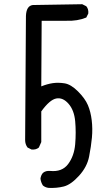

<svg xmlns="http://www.w3.org/2000/svg" viewBox="-20 -788 540 929"><path d="M214.8 121.1Q199.2 119.1 187.5 109.4Q177.7 93.8 175.8 76.2Q177.7 60.5 187.5 48.8Q201.2 37.1 222.7 39.1Q280.3 44.9 309.6 5.9Q338.9 -33.2 343.8 -90.3Q348.6 -147.5 343.8 -201.2Q338.9 -254.9 311.5 -286.1Q284.2 -317.4 252.4 -311.5Q220.7 -305.7 179.7 -249V-100.6L168 -74.2Q154.3 -62.5 132.8 -64.5L113.3 -74.2Q101.6 -89.8 101.6 -110.4L105.5 -710.9Q107.4 -759.8 138.7 -763.7L377.9 -767.6L397.5 -757.8Q409.2 -744.1 407.2 -722.7L397.5 -703.1Q354.5 -685.5 301.8 -687.5H181.6L179.7 -370.1Q209 -381.8 235.4 -385.7Q261.7 -389.6 292.5 -384.8Q323.2 -379.9 357.4 -345.7Q391.6 -311.5 405.3 -279.3Q418.9 -247.1 423.8 -206.1Q428.7 -165 424.8 -122.6Q420.9 -80.1 411.1 -30.3Q401.4 19.5 362.3 62.5Q323.2 105.5 288.6 114.3Q253.9 123 214.8 121.1Z"/></svg>

Font: JasonHandwriting4
Style: Regular
Weight: 400
Version: Version 1.01.21